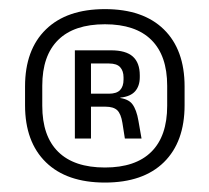

<svg xmlns="http://www.w3.org/2000/svg" viewBox="-20 -668 455 417"><path d="M207.9 -271.5Q124.9 -271.5 79.7 -315.6Q34.4 -359.8 34.4 -439.5V-480.2Q34.4 -560 79.7 -604.1Q124.9 -648.2 207.9 -648.2Q290.9 -648.2 335.9 -604.1Q380.9 -560 380.9 -480.2V-439.5Q380.9 -359.8 335.9 -315.6Q290.9 -271.5 207.9 -271.5ZM207.9 -304.2Q274.4 -304.2 308.7 -338.3Q343.1 -372.3 343.1 -438.3V-481.7Q343.1 -547.3 308.7 -581.3Q274.4 -615.3 207.9 -615.3Q140.9 -615.3 106.4 -581.3Q71.8 -547.3 71.8 -481.7V-438.3Q71.8 -372.3 106.4 -338.3Q140.9 -304.2 207.9 -304.2ZM287.4 -367.1H251.2L245.9 -400.9Q242.7 -421 234.5 -428.7Q226.3 -436.3 209.1 -436.3H166.3V-464.5H216.4Q233.3 -464.5 240.8 -472.4Q248.3 -480.3 248.3 -495.1V-500Q248.3 -513.8 241.1 -521.9Q233.9 -530.1 216.6 -530.1H165.7V-558.7H221.1Q253.5 -558.7 268.6 -545.1Q283.6 -531.5 283.6 -504.5V-500.4Q283.6 -481.5 273.6 -469.9Q263.5 -458.3 241.4 -456L241 -451.6L234.1 -456Q258.1 -454.1 267.3 -442Q276.6 -429.8 280.7 -405.4ZM177.6 -367.1H142.6V-558.7H177.6V-454.9V-443Z"/></svg>

Font: Anek Devanagari Medium
Style: Regular
Weight: 500
Designer: Kailash Malviya (Devanagari) & Yesha Goshar (Latin)
Foundry: Ek Type
Version: Version 1.003